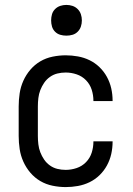

<svg xmlns="http://www.w3.org/2000/svg" viewBox="-20 -753 540 781"><path d="M247 8Q221 8 194 2.5Q167 -3 144 -16.5Q121 -30 103.5 -50.5Q86 -71 75 -95.5Q64 -120 60 -146.5Q56 -173 56 -200V-320Q56 -347 60 -373.5Q64 -400 75 -424.5Q86 -449 103.5 -469.5Q121 -490 144 -503.5Q167 -517 194 -522.5Q221 -528 247 -528Q272 -528 297 -523.5Q322 -519 344.5 -508Q367 -497 385 -479.5Q403 -462 415 -440Q427 -418 432.5 -393.5Q438 -369 438 -344V-342H360V-343Q360 -366 353 -388Q346 -410 330 -426.5Q314 -443 292 -450.5Q270 -458 247 -458Q230 -458 213.5 -454Q197 -450 183 -440Q169 -430 159.5 -416Q150 -402 144 -386.5Q138 -371 136 -354Q134 -337 134 -320V-200Q134 -183 136 -166Q138 -149 144 -133.5Q150 -118 159.5 -104Q169 -90 183 -80Q197 -70 213.5 -66Q230 -62 247 -62Q270 -62 292 -69.5Q314 -77 330 -93.5Q346 -110 353 -132Q360 -154 360 -177V-178H438V-176Q438 -151 432.5 -126.5Q427 -102 415 -80Q403 -58 385 -40.5Q367 -23 344.5 -12Q322 -1 297 3.5Q272 8 247 8ZM250 -608Q237 -608 225 -611.5Q213 -615 204 -624Q195 -633 191.5 -645Q188 -657 188 -670Q188 -683 191.5 -695Q195 -707 204 -716Q213 -725 225 -729Q237 -733 250 -733Q263 -733 275 -729Q287 -725 296 -716Q305 -707 309 -695Q313 -683 313 -670Q313 -657 309 -645Q305 -633 296 -624Q287 -615 275 -611.5Q263 -608 250 -608Z"/></svg>

Font: Iosevka Curly
Style: Regular
Weight: 400
Monospace: yes
Designer: Belleve Invis
Foundry: Belleve Invis
Version: Version 22.1.2; ttfautohint (v1.8.4)